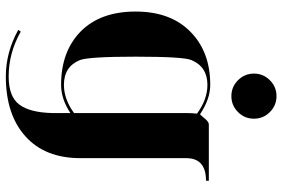

<svg xmlns="http://www.w3.org/2000/svg" viewBox="-176 -606 978 665"><g transform="rotate(90 312.5 -273.0)"><path d="M257.3 -608.9Q234.4 -631.8 234.4 -664.1Q234.4 -696.3 257.3 -719.2Q280.3 -742.2 312.5 -742.2Q344.7 -742.2 367.7 -719.2Q390.6 -696.3 390.6 -664.1Q390.6 -631.8 367.7 -608.9Q344.7 -585.9 312.5 -585.9Q280.3 -585.9 257.3 -608.9ZM175.8 -253.9Q175.8 -92.8 187.5 -61.5Q210 -5.9 273.4 -5.9Q323.2 -5.9 371.1 -41V-429.7Q371.1 -449.2 373 -466.8Q324.2 -502.9 273.4 -502.9Q210.9 -502.9 187.5 -447.3Q175.8 -419.9 175.8 -253.9ZM371.1 -28.3Q322.3 3.9 273.4 3.9Q157.2 3.9 87.9 -64.5Q19.5 -132.8 19.5 -253.9Q19.5 -375 88.9 -443.4Q158.2 -512.7 273.4 -512.7Q322.3 -512.7 375 -477.5Q377 -477.5 388.7 -492.2Q401.4 -507.8 410.2 -507.8H605.5V-498Q527.3 -498 527.3 -429.7V-63.5Q527.3 59.6 452.1 127Q377 195.3 244.1 195.3Q161.1 195.3 83 152.3L88.9 143.6Q163.1 185.5 244.1 185.5Q314.5 185.5 341.8 148.4Q369.1 112.3 371.1 34.2Z"/></g></svg>

Font: spinwerad
Style: Bold
Weight: 700
Width: 7
Version: Version 0.3